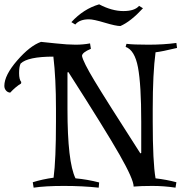

<svg xmlns="http://www.w3.org/2000/svg" viewBox="-128 -857 854 885"><path d="M329 -837Q388 -806 440.5 -806Q493 -806 513 -830L531 -819Q475 -758 427 -737Q406 -737 354.5 -752.5Q303 -768 282 -768Q239 -768 219 -744L201 -755Q257 -816 329 -837ZM523 -296Q523 -467 508 -546.5Q493 -626 451 -641L455 -655Q486 -651 556 -651Q626 -651 685 -659L688 -636Q617 -619 589 -616Q576 -518 576 -355V-296Q576 -109 589 -35Q640 -29 685 -17L681 8Q628 0 574.5 0Q521 0 488 3Q488 -30 423 -144Q358 -258 187 -525L183 -523V-355Q183 -110 220 -35Q275 -30 329 -16L327 8Q253 0 166.5 0Q80 0 27 8L23 -17Q68 -31 119 -38Q130 -120 130 -296V-355Q130 -496 118 -596Q0 -596 -33 -564Q-40 -550 -40 -520Q-40 -490 -30 -479L-31 -472Q-56 -457 -81 -430Q-93 -431 -100.5 -440Q-108 -449 -108 -461Q-108 -510 -49 -578Q10 -646 61 -664Q73 -663 128.5 -657Q184 -651 220 -651Q256 -651 287 -657L291 -632Q250 -615 250 -599Q255 -572 307 -485.5Q359 -399 519 -150L523 -152Z"/></svg>

Font: Almendra SC
Style: Regular
Weight: 400
Designer: Ana Sanfelippo
Foundry: Ana Sanfelippo
Version: Version 1.002